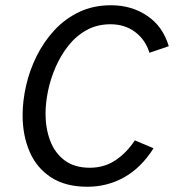

<svg xmlns="http://www.w3.org/2000/svg" viewBox="-20 -700 672 732"><path d="M313.4 12Q229.2 12 174.2 -24.1Q119.2 -60.2 92.7 -122.1Q66.2 -184 66.2 -261Q66.2 -315 79.4 -373.3Q92.6 -431.6 119.8 -486.4Q147 -541.2 187.4 -584.8Q227.7 -628.4 281.7 -654.2Q335.6 -680 403.4 -680Q481.5 -680 541.3 -639.7Q601 -599.5 623.4 -523.9L549.8 -498.7Q534.3 -548.8 495.1 -578.1Q455.8 -607.5 401.4 -607.5Q350.1 -607.5 309.9 -585.1Q269.7 -562.7 240.3 -525.3Q211 -488 191.5 -442.9Q172.1 -397.9 162.8 -352Q153.6 -306.2 153.6 -266.4Q153.6 -210.5 171.3 -163.6Q189 -116.8 226.3 -88.6Q263.7 -60.5 322.5 -60.5Q377.1 -60.5 419.8 -88.7Q462.5 -117 494 -164.8L565.5 -134.8Q518.1 -60.2 453.5 -24.1Q388.8 12 313.4 12Z"/></svg>

Font: Atkinson Hyperlegible Mono ExtraLight
Style: Italic
Weight: 200
Italic angle: -12°
Monospace: yes
Designer: Elliott Scott, Megan Eiswerth, Linus Boman, Theodore Petrosky, Letters from Sweden
Foundry: Applied Design Works, Letters from Sweden
Version: Version 2.001